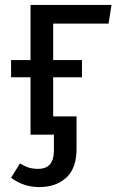

<svg xmlns="http://www.w3.org/2000/svg" viewBox="-20 -547 478 780"><path d="M140 213Q75 213 25 175L61 117Q81 129 97 134Q113 139 135 139Q199 139 199 65V0H104V-233H25V-303H104V-527H433L421 -451H196V-303H313V-233H196V-74H291V57Q291 137 249 175Q207 213 140 213Z"/></svg>

Font: Trujillo
Style: Regular
Weight: 400
Designer: Fira Sans original fonts by bBox Type GmbH, Carrois Corporate GbR, & Edenspiekermann AG / Changes by Cristiano Sobral
Foundry: Fira Sans original fonts by bBox Type GmbH, Carrois Corporate GbR, & Edenspiekermann AG / Changes by Cristiano Sobral
Version: Version 4.301;October 17, 2021;FontCreator 14.0.0.2814 64-bi